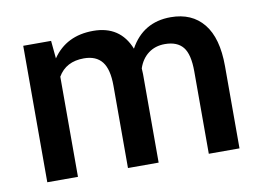

<svg xmlns="http://www.w3.org/2000/svg" viewBox="-59 -571 901 659"><g transform="rotate(-10 391.5 -242.0)"><path d="M443.4 -328.6 444.3 -308.1V0H337.4V-287.1Q337.4 -344.2 316.7 -370.6Q295.9 -397 253.4 -397Q190.9 -397 163.1 -349.1V0H56.2V-475.6H153.3L159.2 -413.6Q207.5 -484.4 301.3 -484.4Q395 -484.4 428.7 -399.9Q475.1 -484.4 571.3 -484.4Q645 -484.4 685.5 -434.6Q726.1 -384.8 726.1 -286.6V0H619.1V-287.1Q619.1 -346.7 598.9 -371.8Q578.6 -397 535.6 -397Q502 -397 478 -378.9Q454.1 -360.8 443.4 -328.6Z"/></g></svg>

Font: Yantramanav Medium
Style: Regular
Weight: 500
Version: Version 1.001;PS 1.0;hotconv 1.0.72;makeotf.lib2.5.5900; ttf